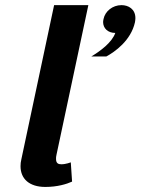

<svg xmlns="http://www.w3.org/2000/svg" viewBox="-20 -720 548 748"><path d="M260.8 -12.5 255.8 -87.5C255.8 -87.5 236.7 -80 219.2 -80C207.5 -80 198.3 -83.3 198.3 -100.8C198.3 -105 198.3 -110.8 200 -116.7L324.2 -700H190.8L63.3 -100C60.8 -90 60 -80.8 60 -72.5C60 -23.3 94.2 8.3 156.7 8.3C204.2 8.3 240.8 -3.3 260.8 -12.5ZM453.3 -700C418.3 -700 389.2 -675.8 383.3 -645.8C382.5 -641.7 381.7 -637.5 381.7 -634.2C381.7 -610 400 -591.7 429.2 -591.7C415.8 -554.2 371.7 -521.7 335.8 -500H394.2C426.7 -517.5 490 -561.7 505.8 -633.3C506.7 -639.2 507.5 -644.2 507.5 -649.2C507.5 -685 480 -700 453.3 -700Z"/></svg>

Font: BoonHome
Style: Bold Oblique
Weight: 700
Italic angle: -12°
Designer: Sungsit Sawaiwan
Foundry: Sungsit Sawaiwan
Version: Version 0.2